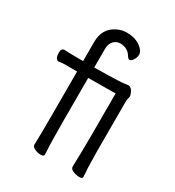

<svg xmlns="http://www.w3.org/2000/svg" viewBox="-174 -812 847 927"><g transform="rotate(30 250.0 -348.5)"><path d="M194 11Q178 11 161 3.5Q144 -4 144 -17Q144 -29 145 -60Q146 -77 146 -188V-425H73Q56 -424 46 -422Q24 -422 24 -461Q24 -485 42 -485Q68 -483 146 -483V-589Q146 -665 207 -695Q233 -708 260 -708Q295 -708 317.5 -697.5Q340 -687 352.5 -672.5Q365 -658 365 -646Q365 -630 355.5 -615Q346 -600 336 -600Q331 -600 324 -609Q303 -647 259 -647Q239 -647 223.5 -631.5Q208 -616 208 -585V-483Q286 -484 337 -486Q368 -487 389 -491Q410 -495 422 -466Q427 -455 427 -449Q427 -442 424.5 -435.5Q422 -429 422 -416V-142Q423 -59 424 -45Q427 -16 427 1Q427 11 410 11Q394 11 375.5 4Q357 -3 357 -17Q357 -29 358 -60Q359 -77 360 -188V-427Q356 -426 335 -426L208 -425V-188Q209 -62 210 -45Q212 -16 212 1Q212 11 194 11Z"/></g></svg>

Font: LXGW WenKai Mono Lite
Style: Regular
Weight: 400
Monospace: yes
Designer: LXGW / Fontworks Inc.
Foundry: LXGW / Fontworks Inc.
Version: Version 1.520; June 14, 2025